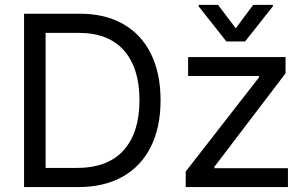

<svg xmlns="http://www.w3.org/2000/svg" viewBox="-20 -763 1238 783"><path d="M78.1 0V-707H306.6Q408.7 -707 482.7 -664.8Q556.6 -622.6 595.7 -543.2Q634.8 -463.9 634.8 -354.5Q634.8 -244.1 595.2 -164.6Q555.7 -85 480 -42.5Q404.3 0 297.9 0ZM292 -78.1Q419.9 -78.1 484.4 -150.4Q548.8 -222.7 548.8 -354.5Q548.8 -484.9 485.8 -556.9Q422.9 -628.9 300.8 -628.9H166V-78.1ZM737.3 -63.5 1036.1 -447.3V-453.1H747.1V-530.3H1144.5V-463.9L854.5 -83V-77.1H1154.3V0H737.3ZM941.4 -647.5 1012.7 -743.2H1092.8V-737.3L979.5 -593.8H903.3L790 -737.3V-743.2H869.1Z"/></svg>

Font: Pretendard
Style: Regular
Weight: 400
Designer: Base glyphs from Inter by Rasmus Andersson; Hangeul glyphs from Noto Sans CJK(Source Han Sans) by Jang Soo-young and Kan
Foundry: Kil Hyung-jin
Version: Version 1.309